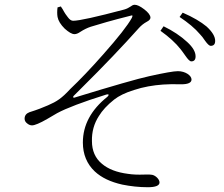

<svg xmlns="http://www.w3.org/2000/svg" viewBox="-20 -753 938 804"><path d="M599 31C632 31 648 24 648 11C648 -2 632 -18 617 -21C611 -22 600 -23 584 -22C557 -21 535 -22 516 -25C469 -31 433 -45 407 -67C379 -90 365 -122 365 -162C364 -201 374 -236 394 -267C408 -290 429 -313 458 -336C477 -351 505 -365 541 -376C580 -389 621 -396 663 -399C683 -400 704 -401 725 -400C731 -400 736 -400 739 -400C768 -400 782 -407 782 -420C782 -437 756 -455 725 -455C708 -455 668 -448 605 -434C559 -424 454 -394 291 -344C286 -343 285 -347 288 -351C296 -359 307 -370 321 -384C415 -477 495 -561 562 -636C571 -646 582 -655 595 -662C605 -667 610 -673 610 -679C610 -689 601 -701 584 -714C567 -727 554 -733 544 -733C539 -733 534 -731 529 -727C520 -721 511 -716 500 -713C383 -682 311 -666 286 -666C279 -666 271 -671 264 -681C259 -687 251 -698 242 -715C239 -720 236 -723 235 -726L221 -722C219 -707 219 -694 221 -682C224 -666 234 -650 251 -633C268 -618 281 -610 292 -610C299 -610 307 -613 317 -620C331 -629 345 -636 360 -641C395 -652 450 -668 526 -687C535 -690 537 -689 532 -678C515 -647 475 -596 412 -525C360 -466 314 -418 274 -380C238 -341 218 -328 181 -312C161 -303 135 -293 103 -283C90 -278 83 -269 83 -256C83 -248 87 -241 94 -236C100 -231 107 -228 114 -228C125 -228 147 -237 178 -255C195 -265 208 -273 219 -279C258 -300 326 -326 425 -357C436 -360 438 -356 430 -348C361 -293 327 -229 327 -156C327 -107 344 -66 377 -35C405 -9 443 9 492 20C527 27 562 31 599 31ZM781 -496C793 -496 799 -503 799 -517C799 -536 787 -556 764 -577C737 -602 704 -624 665 -643L652 -624C687 -599 716 -573 737 -546C742 -540 748 -531 756 -520C767 -504 775 -496 781 -496ZM862 -561C875 -561 881 -568 881 -582C881 -600 869 -620 845 -642C822 -661 789 -681 745 -700L732 -682C768 -658 797 -634 818 -609C824 -603 831 -594 839 -582C849 -568 857 -561 862 -561Z"/></svg>

Font: AllPunType ExtraLight
Style: Regular
Weight: 280
Version: 1.0